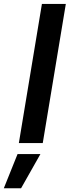

<svg xmlns="http://www.w3.org/2000/svg" viewBox="-82 -748 364 1004"><path d="M262.2 -727.5 141.6 0H16.6L137.2 -727.5ZM-62 236.3 9.8 57.6H129.4L28.3 236.3Z"/></svg>

Font: Inter 24pt SemiBold
Style: Italic
Weight: 600
Italic angle: -9.3988°
Designer: Rasmus Andersson
Foundry: rsms
Version: Version 4.001;git-66647c0bb